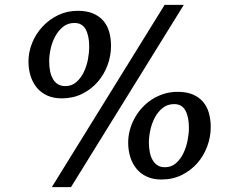

<svg xmlns="http://www.w3.org/2000/svg" viewBox="-20 -767 973 787"><path d="M654.8 -747.1H733.4L271 0H192.4ZM233.4 -363.8Q199.7 -363.8 174.1 -375.2Q148.4 -386.7 131.3 -407.2Q114.3 -427.7 105.5 -455.3Q96.7 -482.9 96.7 -515.1Q96.7 -553.7 111.8 -591.1Q127 -628.4 154.1 -657.7Q181.2 -687 218 -704.8Q254.9 -722.7 298.8 -722.7Q335.4 -722.7 361.1 -711.9Q386.7 -701.2 403.3 -682.1Q419.9 -663.1 427.5 -636.5Q435.1 -609.9 435.1 -578.6Q435.1 -538.6 420.9 -500Q406.7 -461.4 380.4 -431.2Q354 -400.9 316.7 -382.3Q279.3 -363.8 233.4 -363.8ZM247.6 -414.1Q274.4 -414.1 293.2 -430.7Q312 -447.3 323.7 -471.9Q335.4 -496.6 340.6 -524.4Q345.7 -552.2 345.7 -574.7Q345.7 -620.1 331.3 -646.5Q316.9 -672.9 285.2 -672.9Q257.8 -672.9 238.3 -657Q218.8 -641.1 206.1 -617.4Q193.4 -593.8 187.5 -566.4Q181.6 -539.1 181.6 -516.1Q181.6 -493.2 185.5 -474.6Q189.5 -456.1 197.5 -442.4Q205.6 -428.7 218 -421.4Q230.5 -414.1 247.6 -414.1ZM505.4 -182.6Q505.4 -208.5 512.2 -233.9Q519 -259.3 531.7 -282.5Q544.4 -305.7 562.5 -325.4Q580.6 -345.2 603 -359.6Q625.5 -374 651.9 -382.3Q678.2 -390.6 707.5 -390.6Q744.1 -390.6 769.8 -379.9Q795.4 -369.1 812 -349.9Q828.6 -330.6 836.2 -304Q843.8 -277.3 843.8 -246.1Q843.8 -206.1 829.6 -167.5Q815.4 -128.9 789.1 -98.6Q762.7 -68.4 725.3 -49.8Q688 -31.2 641.6 -31.2Q607.9 -31.2 582.5 -42.7Q557.1 -54.2 540 -74.7Q522.9 -95.2 514.2 -122.8Q505.4 -150.4 505.4 -182.6ZM590.3 -183.6Q590.3 -160.6 594.2 -142.1Q598.1 -123.5 606.2 -109.9Q614.3 -96.2 626.5 -88.9Q638.7 -81.5 655.8 -81.5Q682.6 -81.5 701.4 -98.1Q720.2 -114.7 731.9 -139.4Q743.7 -164.1 749 -191.9Q754.4 -219.7 754.4 -242.2Q754.4 -287.6 740 -314Q725.6 -340.3 693.8 -340.3Q666.5 -340.3 646.7 -324.5Q627 -308.6 614.5 -284.9Q602.1 -261.2 596.2 -233.9Q590.3 -206.5 590.3 -183.6Z"/></svg>

Font: Merriweather
Style: Italic
Weight: 400
Italic angle: -7°
Designer: Eben Sorkin ( eben@eyebytes.com )
Foundry: Eben Sorkin ( eben@eyebytes.com )
Version: Version 1.005; ttfautohint (v0.97) -l 13 -r 13 -G 200 -x 24 